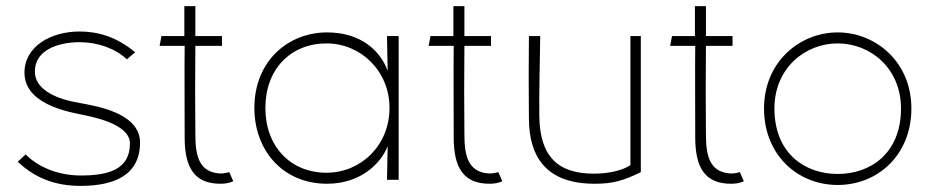

<svg xmlns="http://www.w3.org/2000/svg" viewBox="-20 -588 3040 628"><path d="M243 20C354 20 438 -15 438 -122C438 -197 353 -230 263 -247L226 -254C153 -268 94 -300 94 -354C94 -424 169 -450 241 -450C300 -450 358 -429 395 -394L422 -417C361 -468 300 -485 240 -485C149 -485 60 -438 60 -350C60 -275 136 -237 224 -218L262 -210C330 -196 405 -169 405 -119C405 -34 336 -14 244 -14C173 -14 106 -40 64 -83L38 -59C95 -5 162 20 243 20Z M701 13C717 13 728 11 743 5L730 -25C715 -21 706 -20 695 -21C629 -27 619 -83 619 -149C618 -229 618 -358 619 -438H706V-470H619V-568H583V-470H508L502 -438H584C583 -345 584 -271 584 -138C584 -37 618 13 701 13Z M1048 -23C931 -23 848 -108 848 -235C848 -362 931 -446 1048 -446C1160 -446 1254 -356 1254 -235C1254 -112 1160 -23 1048 -23ZM812 -235C812 -97 904 13 1050 13C1159 13 1226 -53 1248 -110L1246 -8V0H1284V-470H1246V-458L1248 -356C1225 -421 1161 -482 1050 -482C922 -482 812 -388 812 -235Z M1581 13C1597 13 1608 11 1623 5L1610 -25C1595 -21 1586 -20 1575 -21C1509 -27 1499 -83 1499 -149C1498 -229 1498 -358 1499 -438H1586V-470H1499V-568H1463V-470H1388L1382 -438H1464C1463 -345 1464 -271 1464 -138C1464 -37 1498 13 1581 13Z M2042 -470V-48C2019 -32 1975 -20 1922 -20C1808 -20 1745 -73 1744 -210C1743 -295 1746 -385 1747 -470H1710C1709 -375 1709 -294 1710 -199C1711 -72 1769 13 1925 13C1985 13 2019 3 2076 -25V-470Z M2371 13C2387 13 2398 11 2413 5L2400 -25C2385 -21 2376 -20 2365 -21C2299 -27 2289 -83 2289 -149C2288 -229 2288 -358 2289 -438H2376V-470H2289V-568H2253V-470H2178L2172 -438H2254C2253 -345 2254 -271 2254 -138C2254 -37 2288 13 2371 13Z M2720 -446C2827 -446 2927 -365 2927 -233C2927 -87 2828 -19 2720 -19C2612 -19 2513 -87 2513 -233C2513 -365 2613 -446 2720 -446ZM2479 -233C2479 -82 2588 17 2720 17C2852 17 2961 -82 2961 -233C2961 -387 2843 -482 2720 -482C2597 -482 2479 -387 2479 -233Z"/></svg>

Font: Kreadon Extra Light
Style: Regular
Weight: 200
Designer: kohakuno
Foundry: StudioGnu
Version: Version 1.000;Glyphs 3.1.2 (3151)